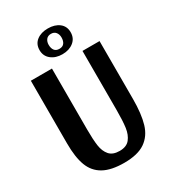

<svg xmlns="http://www.w3.org/2000/svg" viewBox="-213 -981 990 1111"><g transform="rotate(-30 281.5 -425.5)"><path d="M284 22Q197 22 146 -6.5Q95 -35 73.5 -92Q52 -149 52 -241V-660H193V-252Q193 -185 199 -143.5Q205 -102 227 -76.5Q249 -51 295 -51Q341 -51 363 -78.5Q385 -106 391 -149.5Q397 -193 397 -263V-660H511V-274Q511 -174 492 -110Q473 -46 423.5 -12Q374 22 284 22ZM184 -788Q184 -828 213 -850.5Q242 -873 288 -873Q334 -873 363 -850.5Q392 -828 392 -788Q392 -748 362.5 -724.5Q333 -701 288 -701Q243 -701 213.5 -724.5Q184 -748 184 -788ZM331 -788Q331 -809 320 -823Q309 -837 288 -837Q267 -837 256 -823Q245 -809 245 -788Q245 -765 255.5 -751Q266 -737 288 -737Q310 -737 320.5 -751Q331 -765 331 -788Z"/></g></svg>

Font: Sansita Medium
Style: Regular
Weight: 500
Designer: Pablo Cosgaya
Foundry: Omnibus-Type
Version: Version 1.006